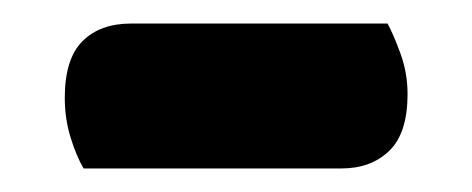

<svg xmlns="http://www.w3.org/2000/svg" viewBox="-20 -337 401 163"><path d="M51 -194Q45 -204 40 -220Q35 -236 35 -254Q35 -287 50 -302Q65 -317 91 -317H309Q314 -308 320 -291.5Q326 -275 326 -257Q326 -224 310.5 -209Q295 -194 270 -194Z"/></svg>

Font: Baloo Thambi 2
Style: Bold
Weight: 700
Designer: Aadarsh Rajan and Ek Type
Foundry: Ek Type
Version: Version 1.640;hotconv 1.0.111;makeotfexe 2.5.65597; ttfautoh